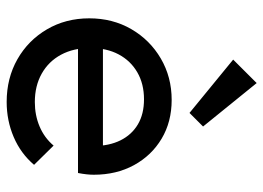

<svg xmlns="http://www.w3.org/2000/svg" viewBox="-127 -653 790 576"><g transform="rotate(90 268.0 -365.0)"><path d="M285.8 10Q214.5 10 157.8 -22.2Q101 -54.5 68 -110.9Q35 -167.2 35 -237.8Q35 -308 67.4 -363.9Q99.8 -419.8 155.5 -452.4Q211.2 -485 279.8 -485Q345.5 -485 396 -454.9Q446.5 -424.8 475.4 -372Q504.2 -319.2 504.2 -251.5Q504.2 -241.5 503 -230Q501.8 -218.5 499 -204H98.2V-278.8H451.2L418.2 -250Q417.8 -297.8 401 -331.5Q384.2 -365.2 353.2 -383.6Q322.2 -402 278 -402Q231.5 -402 196.9 -381.9Q162.2 -361.8 143.1 -325.8Q124 -289.8 124 -240.5Q124 -190.8 144.1 -153.2Q164.2 -115.8 201 -95.1Q237.8 -74.5 286 -74.5Q325.8 -74.5 359.5 -88.8Q393.2 -103 416.8 -130.8L474.5 -72.2Q440.5 -32.2 391.1 -11.1Q341.8 10 285.8 10ZM318.8 -538.5 158.8 -669.5 229.2 -740 359.5 -579.2Z"/></g></svg>

Font: Marine Company Thin
Style: Regular
Weight: 100
Designer: Rodrigo Fuenzalida
Foundry: fragTYPE
Version: Version 1.000